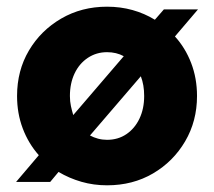

<svg xmlns="http://www.w3.org/2000/svg" viewBox="-20 -544 640 574"><path d="M28 0 96 -80Q65 -115 48 -160Q31 -205 31 -257Q31 -333 66.5 -393Q102 -453 163 -488.5Q224 -524 300 -524Q340 -524 376 -514Q412 -504 443 -485L470 -516H572L503 -435Q534 -401 551.5 -355.5Q569 -310 569 -257Q569 -182 533.5 -121.5Q498 -61 437.5 -25.5Q377 10 300 10Q260 10 223.5 -0.5Q187 -11 155 -30L130 0ZM199 -200 350 -376Q328 -388 300 -388Q268 -388 242.5 -371Q217 -354 203 -324.5Q189 -295 189 -257Q189 -241 192 -227Q195 -213 199 -200ZM300 -126Q333 -126 358 -143Q383 -160 397 -189.5Q411 -219 411 -257Q411 -274 408.5 -288.5Q406 -303 401 -316L249 -139Q260 -133 273 -129.5Q286 -126 300 -126Z"/></svg>

Font: Red Hat Mono VF Light
Style: Regular
Weight: 300
Monospace: yes
Designer: Pentagram, MCKL
Foundry: Pentagram, MCKL
Version: Version 1.023